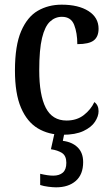

<svg xmlns="http://www.w3.org/2000/svg" viewBox="-20 -567 475 822"><path d="M248 10Q188 10 142 -17.5Q96 -45 70 -105.5Q44 -166 44 -265Q44 -372 70.5 -433.5Q97 -495 142 -521Q187 -547 244 -547Q316 -547 359 -519.5Q402 -492 402 -444Q402 -410 381.5 -394Q361 -378 311 -378Q311 -426 297.5 -460.5Q284 -495 245 -495Q216 -495 194 -474.5Q172 -454 160 -404.5Q148 -355 148 -266Q148 -160 176 -105.5Q204 -51 265 -51Q309 -51 339 -74.5Q369 -98 384 -130Q402 -117 402 -91Q402 -69 386.5 -45.5Q371 -22 337 -6Q303 10 248 10ZM220 235Q207 235 187 232.5Q167 230 152 225V177Q185 185 208 185Q234 185 249 172Q264 159 264 130Q264 100 245.5 88Q227 76 198 72L216 -9H258L249 36Q289 41 312.5 64Q336 87 336 127Q336 180 304.5 207.5Q273 235 220 235Z"/></svg>

Font: Noto Serif Armenian Condensed Medium
Style: Regular
Weight: 500
Width: 3
Designer: Monotype Design Team
Foundry: Monotype Imaging Inc.
Version: Version 2.008; ttfautohint (v1.8.4.7-5d5b)